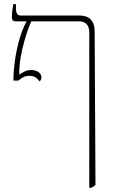

<svg xmlns="http://www.w3.org/2000/svg" viewBox="-20 -667 558 927"><path d="M411 240V-509Q411 -538 397.5 -551Q384 -564 364 -564H56Q45 -564 41 -569.5Q37 -575 37 -585Q37 -594 39 -612.5Q41 -631 44 -647H57V-627Q57 -609 62.5 -600.5Q68 -592 79 -592H365Q400 -592 418.5 -572.5Q437 -553 437 -516L441 226Q437 230 431.5 233.5Q426 237 418 240ZM172 -273Q159 -290 148 -295.5Q137 -301 123 -301Q107 -301 95 -295.5Q83 -290 69 -278H45V-286Q45 -324 52 -374Q59 -424 73 -474.5Q87 -525 108 -563V-573H131V-564Q126 -554 116.5 -528Q107 -502 97 -466.5Q87 -431 80 -391Q73 -351 73 -313V-306Q88 -317 101 -323Q114 -329 131 -329Q145 -329 156 -324.5Q167 -320 173.5 -312Q180 -304 180 -293Q180 -288 178.5 -284.5Q177 -281 172 -273Z"/></svg>

Font: Noto Serif Hebrew Thin
Style: Regular
Weight: 250
Version: Version 2.003